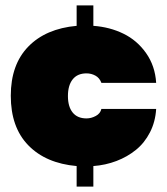

<svg xmlns="http://www.w3.org/2000/svg" viewBox="-20 -609 619 712"><path d="M559.1 -205.1Q556.2 -157.2 536.1 -118.2Q516.1 -79.1 484.1 -53.2Q452.1 -27.3 411.9 -12Q371.6 3.4 326.2 6.8V83H264.2V6.8Q149.9 -3.4 85 -70.1Q20 -136.7 20 -253.9Q20 -369.6 85 -436.3Q149.9 -502.9 264.2 -513.2V-588.9H326.2V-513.2Q387.2 -508.8 437.7 -484.1Q488.3 -459.5 521.7 -412.1Q555.2 -364.7 559.1 -301.8H356Q349.1 -320.3 333.7 -328.6Q318.4 -336.9 300.8 -336.9Q267.1 -336.9 249.5 -314.7Q231.9 -292.5 231.9 -252.9Q231.9 -213.4 249.5 -191.7Q267.1 -169.9 300.8 -169.9Q318.4 -169.9 335.2 -179Q352.1 -188 356 -205.1Z"/></svg>

Font: SVN-Poppins Black
Style: Regular
Weight: 900
Designer: Ninad Kale (Devanagari), Jonny Pinhorn (Latin)
Foundry: Indian Type Foundry
Version: Version 3.002 2017